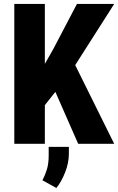

<svg xmlns="http://www.w3.org/2000/svg" viewBox="-20 -731 601 976"><path d="M208 -710.9V0H52.7V-710.9ZM560.5 -710.9 333 -354 193.4 -178.2 164.1 -328.6 251.5 -482.9 371.1 -710.9ZM377.4 0 235.4 -323.2 353 -418.9 560.5 0ZM330.1 15.6V49.8Q330.1 97.2 311 145.3Q292 193.4 266.6 224.6L195.8 185.5Q209.5 159.2 218.5 129.9Q227.5 100.6 227.5 58.1V15.6Z"/></svg>

Font: Roboto Condensed ExtraBold
Style: Regular
Weight: 800
Designer: Christian Robertson
Foundry: Google
Version: Version 3.008; 2023